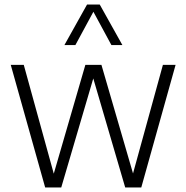

<svg xmlns="http://www.w3.org/2000/svg" viewBox="-20 -828 823 848"><path d="M179.5 0 27.5 -541.5H85L217.5 -61L357 -541.5H428L567.5 -62L699.5 -541.5H755.5L604 0H533L392 -481.5L250.5 0ZM264.5 -629 364.5 -808H420.5L520.5 -629H472L392.5 -776L313 -629Z"/></svg>

Font: Encode Sans SmCnd Lt
Style: Regular
Weight: 300
Width: 4
Designer: Multiple Designers
Foundry: Impallari Type
Version: Version 3.002; ttfautohint (v1.8.3) -l 8 -r 50 -G 200 -x 14 